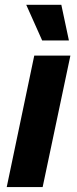

<svg xmlns="http://www.w3.org/2000/svg" viewBox="-20 -763 315 783"><path d="M7.4 0 119.7 -536.3H267.1L153.9 0ZM151.9 -598.1 87 -743.4H230.1L261 -598.1Z"/></svg>

Font: Mona Sans
Style: Italic
Weight: 200
Italic angle: -11.6951°
Designer: Deni Anggara
Foundry: GitHub
Version: Version 2.000